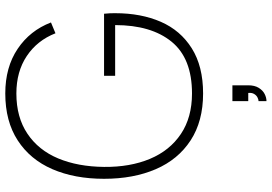

<svg xmlns="http://www.w3.org/2000/svg" viewBox="-171 -603 1029 727"><g transform="rotate(-90 343.5 -239.5)"><path d="M324 225Q330 225 338 221Q346 217 351.2 208.2Q356.5 199.5 355 186H324V126H384V186Q384 210 374.5 225.5Q365 241 351.2 248Q337.5 255 324 255ZM353 15Q248 15 175.5 -32.2Q103 -79.5 66.5 -164Q30 -248.5 30 -360Q30 -471.5 66.5 -555.8Q103 -640 175.5 -687Q248 -734 353 -734Q452.5 -734 522 -687.2Q591.5 -640.5 622 -561L581 -544Q554 -613 495 -652.5Q436 -692 353 -692Q263 -692 200.8 -650.2Q138.5 -608.5 107.2 -533.8Q76 -459 75 -360Q74 -261.5 105.5 -186.2Q137 -111 199.8 -69Q262.5 -27 353 -27Q486 -27 549 -104.2Q612 -181.5 612 -318H420V-360H655Q656.5 -347.5 656.8 -336.2Q657 -325 657 -317Q657 -220 624.5 -145.2Q592 -70.5 524 -27.8Q456 15 353 15Z"/></g></svg>

Font: Manrope
Style: Regular
Weight: 400
Designer: Mikhail Sharanda
Foundry: Mikhail Sharanda
Version: Version 4.503